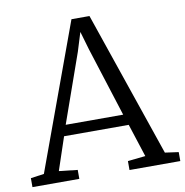

<svg xmlns="http://www.w3.org/2000/svg" viewBox="-91 -829 876 908"><g transform="rotate(-10 347.0 -375.0)"><path d="M56 -52 311.5 -750H398L637 -52L702 -43V0H458V-43L543 -52L491.5 -211H181L128 -53L217 -43V0H-8V-43ZM474 -263 368 -596 342.5 -683.5 314.5 -593 198 -263Z"/></g></svg>

Font: Merriweather 7pt Light
Style: Regular
Weight: 300
Designer: Eben Sorkin
Foundry: Eben Sorkin
Version: Version 2.200;gftools[0.9.31]